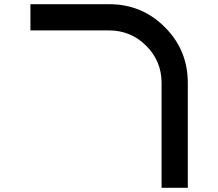

<svg xmlns="http://www.w3.org/2000/svg" viewBox="-20 -770 1040 915"><path d="M500 -625H125V-750H500Q656.2 -750 765.6 -640.6Q875 -531.2 875 -375V125H750V-375Q750 -478.5 676.8 -551.8Q603.5 -625 500 -625Z"/></svg>

Font: Xanmono
Style: Regular
Weight: 400
Designer: GGBotNet
Foundry: GGBotNet
Version: 1.00